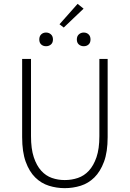

<svg xmlns="http://www.w3.org/2000/svg" viewBox="-20 -965 674 997"><path d="M316 12Q274 12 234 -0.5Q194 -13 163 -43.5Q132 -74 113.5 -125Q95 -176 95 -253V-659H141V-258Q141 -192 155.5 -148.5Q170 -105 194 -78.5Q218 -52 249.5 -41Q281 -30 316 -30Q352 -30 384.5 -41Q417 -52 441.5 -78.5Q466 -105 481 -148.5Q496 -192 496 -258V-659H539V-253Q539 -176 520 -125Q501 -74 470 -43.5Q439 -13 399 -0.5Q359 12 316 12ZM219 -725Q204 -725 194 -734Q184 -743 184 -760Q184 -777 194 -786.5Q204 -796 219 -796Q234 -796 244.5 -786.5Q255 -777 255 -760Q255 -743 244.5 -734Q234 -725 219 -725ZM289 -839 383 -945 414 -920 311 -822ZM415 -725Q400 -725 389.5 -734Q379 -743 379 -760Q379 -777 389.5 -786.5Q400 -796 415 -796Q430 -796 440 -786.5Q450 -777 450 -760Q450 -743 440 -734Q430 -725 415 -725Z"/></svg>

Font: hySource Sans Pro Light
Style: Regular
Weight: 300
Designer: Paul D. Hunt
Foundry: Adobe Systems Incorporated
Version: Version 2.021;PS 2.000;hotconv 1.0.86;makeotf.lib2.5.63406